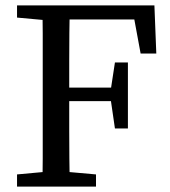

<svg xmlns="http://www.w3.org/2000/svg" viewBox="-20 -690 630 710"><path d="M43 0V-45L174 -57H200L335 -45V0ZM136 0Q138 -51 138 -102.5Q138 -154 138 -206Q138 -258 138 -310V-359Q138 -411 138 -463Q138 -515 138 -567Q138 -619 136 -670H238Q237 -620 236.5 -568Q236 -516 236 -464Q236 -412 236 -359V-320Q236 -264 236 -210Q236 -156 236.5 -104Q237 -52 238 0ZM187 -316V-366H424V-316ZM405 -215 389 -325V-354L405 -459H453V-215ZM43 -625V-670H186V-613H174ZM500 -492 471 -649 508 -618H186V-670H551L558 -492Z"/></svg>

Font: Source Serif 4 18pt
Style: Regular
Weight: 400
Designer: Frank Grießhammer
Foundry: Adobe Systems Incorporated
Version: Version 4.004;hotconv 1.0.116;makeotfexe 2.5.65601